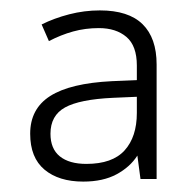

<svg xmlns="http://www.w3.org/2000/svg" viewBox="-20 -742 374 369"><path d="M172 -722Q227 -722 254 -695.5Q281 -669 281 -618V-398H250L244 -443Q230 -421 204 -407Q178 -393 140 -393Q93 -393 65.5 -416Q38 -439 38 -485Q38 -533 76.5 -557.5Q115 -582 195 -586L243 -588V-616Q243 -654 223 -671Q203 -688 170 -688Q144 -688 120.5 -681.5Q97 -675 74 -663L60 -695Q84 -707 113 -714.5Q142 -722 172 -722ZM197 -554Q133 -551 105 -535.5Q77 -520 77 -485Q77 -456 95 -441.5Q113 -427 146 -427Q196 -427 219.5 -453Q243 -479 243 -525V-556Z"/></svg>

Font: Noto Sans Syriac Eastern ExtraLight
Style: Regular
Weight: 250
Designer: Patrick Giasson and the Monotype Design Team
Foundry: Monotype Imaging Inc.
Version: Version 3.001